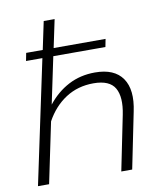

<svg xmlns="http://www.w3.org/2000/svg" viewBox="-82 -799 752 867"><g transform="rotate(-10 294.0 -365.0)"><path d="M22 0 142 -566H67L74 -602H150L177 -730H227L200 -602H438L431 -566H192L147 -352Q188 -404 242.5 -432.5Q297 -461 364 -461Q453 -461 490 -407.5Q527 -354 506 -256L454 0H404L455 -251Q471 -330 447 -372Q423 -414 349 -414Q277 -414 221.5 -378Q166 -342 131 -278L73 0Z"/></g></svg>

Font: Raleway Light
Style: Italic
Weight: 300
Italic angle: -12°
Designer: Matt McInerney, Pablo Impallari, Rodrigo Fuenzalida
Foundry: Matt McInerney, Pablo Impallari, Rodrigo Fuenzalida
Version: Version 4.026